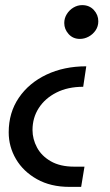

<svg xmlns="http://www.w3.org/2000/svg" viewBox="-20 -540 431 750"><path d="M251 190Q178 190 124.5 160Q71 130 42.5 81.5Q14 33 14 -23Q14 -100 53.5 -158Q93 -216 161.5 -248.5Q230 -281 317 -281L305 -201Q245 -201 200.5 -178.5Q156 -156 131.5 -118Q107 -80 107 -32Q107 3 124.5 36Q142 69 178.5 90Q215 111 270 111H310L297 190ZM301 -520Q329 -520 346.5 -501Q364 -482 364 -457Q364 -437 353.5 -421.5Q343 -406 326.5 -397Q310 -388 292 -388Q265 -388 248 -407Q231 -426 231 -450Q231 -469 241 -485Q251 -501 267 -510.5Q283 -520 301 -520Z"/></svg>

Font: MuseoModerno
Style: Italic
Weight: 400
Italic angle: -9°
Designer: Pablo Cosgaya, Héctor Gatti, Marcela Romero, and the Authors of The MuseoModerno Project.
Foundry: Omnibus-Type Team
Version: Version 1.003